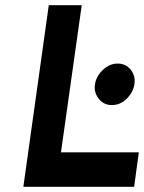

<svg xmlns="http://www.w3.org/2000/svg" viewBox="-20 -720 555 740"><path d="M70 0H497L515 -133H215L295 -700H168ZM498 -395Q503 -427 484 -451Q465 -475 434 -475Q402 -475 377 -451Q351 -427 346 -395Q341 -364 361 -339Q380 -315 411 -315Q443 -315 468 -339Q493 -364 498 -395Z"/></svg>

Font: Unageo
Style: Bold-Italic
Weight: 700
Designer: Richard Sepsi
Foundry: Richard Sepsi
Version: Version 2.000